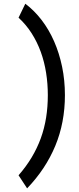

<svg xmlns="http://www.w3.org/2000/svg" viewBox="-20 -821 428 1041"><path d="M332 -305.2Q332 -156.2 279.8 -30.3Q227.5 95.7 127 200.2L80.6 129.4Q121.6 82.5 151.6 32.5Q181.6 -17.6 201.2 -71.3Q220.7 -125 230 -183.3Q239.3 -241.7 239.3 -305.2Q239.3 -366.7 230 -426Q220.7 -485.4 201.2 -539.3Q181.6 -593.3 151.6 -640.4Q121.6 -687.5 80.6 -725.1L117.2 -800.8Q165.5 -764.6 205.3 -712.9Q245.1 -661.1 273.2 -597.2Q301.3 -533.2 316.7 -459.2Q332 -385.3 332 -305.2Z"/></svg>

Font: Andika Basic
Style: Regular
Weight: 400
Designer: Annie Olsen & Victor Gaultney
Foundry: SIL International
Version: Version 1.000